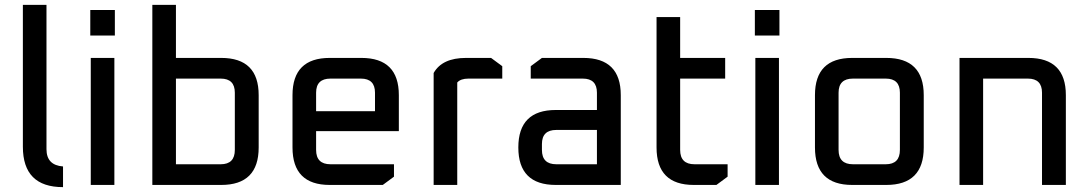

<svg xmlns="http://www.w3.org/2000/svg" viewBox="-20 -760 4473 789"><path d="M74 -157V-740H171V-147Q171 -81 239 -76V9Q74 9 74 -157Z M351 -614V-719H452V-614ZM353 0V-522H450V0Z M606 0V-740H703V-522H889Q1043 -522 1043 -369V-154Q1043 0 889 0ZM703 -85H887Q945 -85 945 -144V-379Q945 -437 887 -437H703Z M1182 -154V-369Q1182 -522 1335 -522H1465Q1619 -522 1619 -369V-221H1279V-144Q1279 -85 1338 -85H1599V-34L1553 0H1335Q1182 0 1182 -154ZM1279 -303H1521V-379Q1521 -437 1463 -437H1338Q1279 -437 1279 -379Z M1762 0V-460Q1797 -522 1895 -522H1998L2044 -488V-437H1905Q1873 -437 1859 -421V0Z M2264 0Q2110 0 2110 -154Q2110 -308 2264 -308H2433V-379Q2433 -437 2375 -437H2161V-488L2207 -522H2377Q2531 -522 2531 -369V0ZM2207 -144Q2207 -85 2266 -85H2433V-226H2266Q2207 -226 2207 -168Z M2678 -154V-690H2775V-522H2960V-437H2775V-144Q2775 -85 2834 -85H2970V-34L2924 0H2831Q2678 0 2678 -154Z M3082 -614V-719H3183V-614ZM3084 0V-522H3181V0Z M3329 -154V-369Q3329 -522 3482 -522H3622Q3776 -522 3776 -369V-154Q3776 0 3622 0H3482Q3329 0 3329 -154ZM3426 -144Q3426 -85 3485 -85H3620Q3678 -85 3678 -144V-379Q3678 -437 3620 -437H3485Q3426 -437 3426 -379Z M3923 0V-522H4206Q4360 -522 4360 -369V0H4262V-379Q4262 -437 4204 -437H4020V0Z"/></svg>

Font: Oxanium Medium
Style: Regular
Weight: 500
Designer: Severin Meyer
Version: Version 1.001